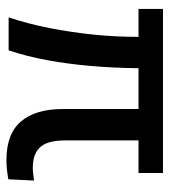

<svg xmlns="http://www.w3.org/2000/svg" viewBox="16 -548 539 612"><g transform="rotate(90 286.0 -242.5)"><path d="M491 7Q407 7 367.5 -39.5Q328 -86 328 -173V-414H198Q197 -332 190.5 -259Q184 -186 172 -121.5Q160 -57 141 0H36Q57 -64 70 -130.5Q83 -197 90.5 -267.5Q98 -338 98 -414H9V-492H532V-414H428V-182Q428 -156 432.5 -136Q437 -116 447.5 -103Q458 -90 475 -83.5Q492 -77 516 -77Q526 -77 536.5 -78.5Q547 -80 556 -81L552 1Q535 4 519.5 5.5Q504 7 491 7Z"/></g></svg>

Font: Nunito Sans 10pt SemiCondensed SemiBold
Style: Regular
Weight: 600
Width: 4
Designer: Vernon Adams
Foundry: Vernon Adams
Version: Version 3.101;gftools[0.9.27]